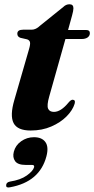

<svg xmlns="http://www.w3.org/2000/svg" viewBox="-20 -584 430 876"><path d="M103.5 -404.5 73 -411.5Q59 -416.5 59 -430Q59 -448.5 85 -448.5H124.5Q144 -448.5 163 -467L268.5 -552Q281 -564.5 297 -564.5Q315 -564.5 315 -546.5Q315 -535.5 309 -514L290.5 -447H374Q390 -447 390 -433Q390 -420.5 379.8 -413.2Q369.5 -406 352.5 -406H278.5L204.5 -143.5Q193 -103 199.5 -88.2Q206 -73.5 226 -73.5Q258 -73.5 293 -116.5Q303.5 -129 311.5 -129Q325.5 -128.5 320.5 -110.5Q311.5 -81 283.8 -53Q256 -25 214 -6.8Q172 11.5 120 11.5Q59.5 11.5 42 -22.5Q24.5 -56.5 45.5 -128L112.5 -360Q119 -382 116.8 -391.5Q114.5 -401 103.5 -404.5ZM97.5 168.5Q61 168.5 48.8 151Q36.5 133.5 43 108.5Q50.5 79 76.5 60.5Q102.5 42 135 42Q171 42 187 64Q203 86 192 128.5Q161.5 246 25.5 270.5Q7 274.5 8 261Q8.5 248 25 244.5Q74 237 102.5 216.5Q131 196 135.5 179Q138 168.5 126.5 168.5Z"/></svg>

Font: Fraunces 72pt
Style: Bold Italic
Weight: 700
Italic angle: -16°
Version: Version 1.000;[b76b70a41]